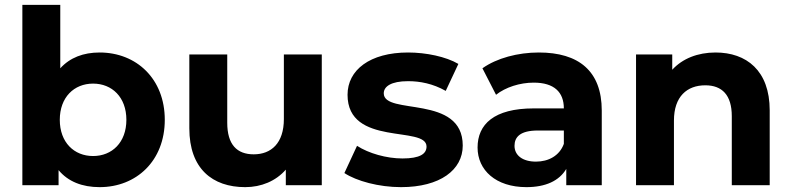

<svg xmlns="http://www.w3.org/2000/svg" viewBox="-20 -762 3256 790"><path d="M390 -546C323 -546 268 -525 228 -481V-742H72V0H221V-62C260 -15 318 8 390 8C541 8 658 -100 658 -269C658 -438 541 -546 390 -546ZM363 -120C285 -120 226 -176 226 -269C226 -362 285 -418 363 -418C441 -418 500 -362 500 -269C500 -176 441 -120 363 -120Z M1148 -538V-272C1148 -173 1096 -127 1024 -127C955 -127 915 -167 915 -257V-538H759V-234C759 -68 854 8 989 8C1055 8 1115 -17 1156 -64V0H1304V-538Z M1630 8C1791 8 1884 -63 1884 -163C1884 -375 1559 -286 1559 -378C1559 -406 1589 -428 1659 -428C1708 -428 1761 -418 1814 -388L1866 -499C1815 -529 1733 -546 1659 -546C1502 -546 1410 -474 1410 -372C1410 -157 1735 -247 1735 -159C1735 -129 1708 -110 1636 -110C1570 -110 1497 -131 1449 -162L1397 -50C1447 -17 1539 8 1630 8Z M2197 -546C2111 -546 2024 -523 1965 -481L2021 -372C2060 -403 2119 -422 2176 -422C2260 -422 2300 -383 2300 -316H2176C2012 -316 1945 -250 1945 -155C1945 -62 2020 8 2146 8C2225 8 2281 -18 2310 -67V0H2456V-307C2456 -470 2361 -546 2197 -546ZM2185 -97C2130 -97 2097 -123 2097 -162C2097 -198 2120 -225 2193 -225H2300V-170C2282 -121 2237 -97 2185 -97Z M2924 -546C2851 -546 2788 -521 2746 -475V-538H2597V0H2753V-266C2753 -365 2807 -411 2882 -411C2951 -411 2991 -371 2991 -284V0H3147V-308C3147 -472 3051 -546 2924 -546Z"/></svg>

Font: Montserrat Lite
Style: Bold
Weight: 700
Designer: Julieta Ulanovsky
Foundry: Julieta Ulanovsky
Version: Version 7.200;PS 007.200;hotconv 1.0.88;makeotf.lib2.5.64775